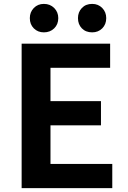

<svg xmlns="http://www.w3.org/2000/svg" viewBox="-20 -965 655 985"><path d="M91 0V-741H545V-617H239V-446H498V-322H239V-124H556V0ZM205 -799Q174 -799 153.5 -819.5Q133 -840 133 -872Q133 -903 153.5 -924Q174 -945 205 -945Q237 -945 258 -924Q279 -903 279 -872Q279 -840 258 -819.5Q237 -799 205 -799ZM453 -799Q420 -799 400 -819.5Q380 -840 380 -872Q380 -903 400 -924Q420 -945 453 -945Q484 -945 504.5 -924Q525 -903 525 -872Q525 -840 504.5 -819.5Q484 -799 453 -799Z"/></svg>

Font: Noto Sans SC
Style: Bold
Weight: 700
Designer: Ryoko NISHIZUKA  (kana, bopomofo & ideographs); Paul D. Hunt (Latin, Greek & Cyrillic); Sandoll Communications , Soo-you
Foundry: Adobe
Version: Version 2.004-H2;hotconv 1.0.118;makeotfexe 2.5.65603